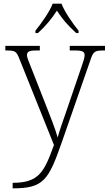

<svg xmlns="http://www.w3.org/2000/svg" viewBox="-20 -786 592 1046"><path d="M173 -619V-606H187C234 -650 260 -682 290 -728C320 -682 347 -650 395 -606H408V-619C377 -657 332 -721 315 -766H267C250 -721 204 -657 173 -619ZM49 210V240H52C218 240 245 194 317 -12L472 -457C489 -508 496 -511 549 -511H552V-536H360V-511H391C432 -511 441 -503 441 -484C441 -472 433 -447 423 -419L341 -179C321 -122 306 -79 294 -37C283 -80 252 -157 229 -216L154 -407C135 -455 127 -472 127 -485C127 -503 136 -511 176 -511H197V-536H9V-511H12C64 -511 69 -508 87 -462L274 4C221 149 194 210 49 210Z"/></svg>

Font: Noto Serif Georgian ExtraLight
Style: Regular
Weight: 200
Designer: Monotype Design Team, Akaki Razmadze
Foundry: Google LLC
Version: Version 2.003